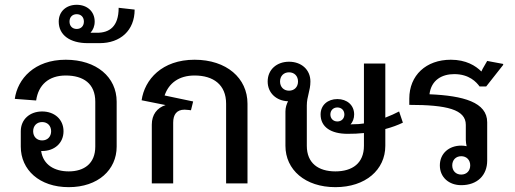

<svg xmlns="http://www.w3.org/2000/svg" viewBox="-20 -765 2148 801"><path d="M41.7 -352.5 130.8 -345.8C140 -410.8 183.3 -450 254.2 -450C328.3 -450 377.5 -415.8 377.5 -340.8V-153.3C377.5 -82.5 330.8 -50 266.7 -50C208.3 -50 160 -76.7 151.7 -135H155.8C206.7 -135 245 -167.5 245 -217.5C245 -267.5 206.7 -300 155.8 -300C105 -300 66.7 -267.5 66.7 -217.5V-153.3C66.7 -56.7 144.2 15.8 266.7 15.8C389.2 15.8 466.7 -56.7 466.7 -153.3V-340.8C466.7 -443.3 382.5 -515.8 254.2 -515.8C123.3 -515.8 53.3 -435.8 41.7 -352.5ZM155.8 -255.8C178.3 -255.8 193.3 -240 193.3 -217.5C193.3 -195 178.3 -179.2 155.8 -179.2C133.3 -179.2 118.3 -195 118.3 -217.5C118.3 -240 133.3 -255.8 155.8 -255.8Z M300 -705.8C318.3 -705.8 330 -693.3 330 -675C330 -656.7 318.3 -644.2 300 -644.2C281.7 -644.2 270 -656.7 270 -675C270 -693.3 281.7 -705.8 300 -705.8ZM300 -745C256.7 -745 225 -717.5 225 -675C225 -618.3 272.5 -585 345.8 -585H395.8C481.7 -585 541.7 -637.5 541.7 -725L475 -732.5C475 -653.3 435.8 -628.3 385 -628.3H368.3H357.5C368.3 -640 375 -655.8 375 -675C375 -717.5 343.3 -745 300 -745Z M613.3 0H702.5V-253.3C702.5 -286.7 716.7 -307.5 750 -307.5C760 -307.5 775 -305 776.7 -305L785.8 -341.7L666.7 -366.7C684.2 -418.3 726.7 -450 791.7 -450C870 -450 923.3 -411.7 923.3 -332.5V0H1012.5V-332.5C1012.5 -439.2 925 -515.8 791.7 -515.8C655.8 -515.8 583.3 -433.3 570.8 -346.7L670.8 -326.7C635 -315 613.3 -286.7 613.3 -245Z M1185.8 -386.7C1163.3 -386.7 1148.3 -402.5 1148.3 -425C1148.3 -447.5 1163.3 -463.3 1185.8 -463.3C1208.3 -463.3 1223.3 -447.5 1223.3 -425C1223.3 -402.5 1208.3 -386.7 1185.8 -386.7ZM1387.5 -316.7C1405 -316.7 1416.7 -304.2 1416.7 -287.5C1416.7 -270.8 1405 -258.3 1387.5 -258.3C1370 -258.3 1358.3 -270.8 1358.3 -287.5C1358.3 -304.2 1370 -316.7 1387.5 -316.7ZM1387.5 -351.7C1347.5 -351.7 1317.5 -326.7 1317.5 -287.5C1317.5 -234.2 1361.7 -206.7 1430 -206.7C1453.3 -206.7 1476.7 -207.5 1498.3 -210V-156.7C1498.3 -84.2 1450 -50 1379.2 -50C1308.3 -50 1260 -84.2 1260 -156.7V-325C1260 -362.5 1275 -386.7 1275 -425C1275 -475 1236.7 -507.5 1185.8 -507.5C1135 -507.5 1096.7 -475 1096.7 -425C1096.7 -376.7 1133.3 -344.2 1181.7 -342.5C1175.8 -330.8 1170.8 -316.7 1170.8 -300V-156.7C1170.8 -56.7 1253.3 15.8 1379.2 15.8C1505 15.8 1587.5 -56.7 1587.5 -156.7V-226.7C1615.8 -234.2 1640 -243.3 1660.8 -253.3L1645 -300C1629.2 -291.7 1609.2 -282.5 1587.5 -274.2V-500H1498.3V-250C1484.2 -247.5 1469.2 -246.7 1455 -246.7C1451.7 -246.7 1447.5 -246.7 1442.5 -245.8C1451.7 -256.7 1457.5 -270.8 1457.5 -287.5C1457.5 -326.7 1427.5 -351.7 1387.5 -351.7Z M1988.3 -466.7C1964.2 -490.8 1924.2 -515.8 1860.8 -515.8C1757.5 -515.8 1687.5 -450.8 1687.5 -353.3V-327.5C1844.2 -327.5 1923.3 -308.3 1923.3 -244.2V-180.8C1923.3 -172.5 1925 -163.3 1926.7 -155C1919.2 -156.7 1911.7 -157.5 1904.2 -157.5C1853.3 -157.5 1815 -125 1815 -75C1815 -25 1853.3 7.5 1904.2 7.5C1971.7 7.5 2012.5 -34.2 2012.5 -95V-154.2V-255C2012.5 -338.3 1913.3 -365.8 1771.7 -371.7C1779.2 -431.7 1824.2 -455.8 1875 -455.8C1937.5 -455.8 1967.5 -422.5 1980.8 -404.2H2008.3L2079.2 -494.2V-498.3L2012.5 -510.8L1993.3 -477.5C1991.7 -475 1990 -470.8 1988.3 -466.7ZM1904.2 -113.3C1926.7 -113.3 1941.7 -97.5 1941.7 -75C1941.7 -52.5 1926.7 -36.7 1904.2 -36.7C1881.7 -36.7 1866.7 -52.5 1866.7 -75C1866.7 -97.5 1881.7 -113.3 1904.2 -113.3Z"/></svg>

Font: Boon Medium
Style: Regular
Weight: 500
Designer: Sungsit Sawaiwan
Foundry: FontUni
Version: Version 2.0